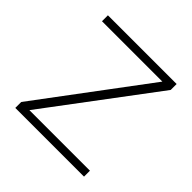

<svg xmlns="http://www.w3.org/2000/svg" viewBox="-138 -616 733 733"><g transform="rotate(45 228.0 -250.0)"><path d="M43 -32 369 -468H43V-500H414V-468L87 -32H414V0H43Z"/></g></svg>

Font: Cairo ExtraLight
Style: Regular
Weight: 250
Designer: Mohamed Gaber, the designers of Titillium
Foundry: Kief Type Foundry
Version: Version 2.009; ttfautohint (v1.5.33-1714) -l 8 -r 50 -G 200 